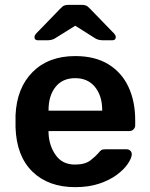

<svg xmlns="http://www.w3.org/2000/svg" viewBox="-20 -761 617 791"><path d="M290 10Q179 10 113.5 -54Q48 -118 44 -236Q44 -245 44 -261Q44 -277 44 -286Q49 -399 114.5 -464.5Q180 -530 290 -530Q371 -530 426 -496.5Q481 -463 509 -403.5Q537 -344 537 -266V-245Q537 -235 530 -228Q523 -221 512 -221H180V-213Q182 -161 209.5 -122Q237 -83 289 -83Q331 -83 353.5 -101Q376 -119 384 -129Q393 -140 398 -143Q403 -146 415 -146H501Q511 -146 517 -140Q523 -134 523 -125Q522 -109 506.5 -86Q491 -63 461.5 -41Q432 -19 389 -4.5Q346 10 290 10ZM180 -305H401V-308Q401 -366 371.5 -402.5Q342 -439 290 -439Q237 -439 208.5 -402.5Q180 -366 180 -308ZM137 -595Q122 -595 122 -608Q122 -616 131 -625L228 -725Q238 -736 245.5 -738.5Q253 -741 262 -741H317Q326 -741 333.5 -738.5Q341 -736 351 -725L448 -625Q457 -616 457 -608Q457 -595 442 -595H406Q398 -595 389.5 -596.5Q381 -598 374 -602L290 -655L205 -602Q198 -598 189.5 -596.5Q181 -595 174 -595Z"/></svg>

Font: Rubik Medium
Style: Regular
Weight: 500
Designer: Hubert and Fischer
Foundry: Hubert and Fischer
Version: Version 2.300; ttfautohint (v1.8.4.7-5d5b);gftools[0.9.30]